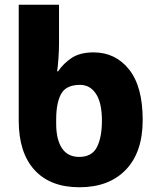

<svg xmlns="http://www.w3.org/2000/svg" viewBox="-20 -780 666 810"><path d="M315 10Q192 10 125.5 -63Q59 -136 59 -271V-760H229V-598Q229 -567 226.5 -532.5Q224 -498 221 -479H225Q248 -513 283 -536Q318 -559 375 -559Q467 -559 524.5 -487Q582 -415 582 -274Q582 -138 511 -64Q440 10 315 10ZM314 -118Q368 -118 389 -159.5Q410 -201 410 -271Q410 -346 385 -384Q360 -422 318 -422Q259 -422 238 -384Q217 -346 217 -276V-259Q217 -191 241.5 -154.5Q266 -118 314 -118Z"/></svg>

Font: Noto Sans Georgian ExtraBold
Style: Regular
Weight: 800
Designer: Monotype Design Team, Akaki Razmadze
Foundry: Google LLC
Version: Version 2.005; ttfautohint (v1.8.4.7-5d5b)